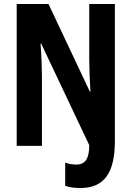

<svg xmlns="http://www.w3.org/2000/svg" viewBox="-20 -734 662 966"><path d="M384 212C505 212 558 135 558 -25V-714H429V-435C429 -393 431 -339 435 -273H432L224 -714H64V0H191V-349C191 -390 189 -446 184 -515H187L429 -4C429 63 410 94 364 94C343 94 324 90 308 84V201C332 209 357 212 384 212Z"/></svg>

Font: Noto Sans Armenian ExtraCondensed
Style: Regular
Weight: 400
Width: 2
Designer: Monotype Design Team
Foundry: Monotype Imaging Inc.
Version: Version 2.008